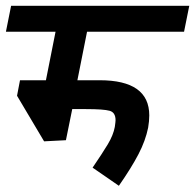

<svg xmlns="http://www.w3.org/2000/svg" viewBox="-50 -602 659 648"><path d="M211.2 -331.2H286.2Q453.8 -331.2 453.8 -212.5Q453.8 -193.8 450 -171.2Q441.2 -127.5 417.5 -81.9Q393.8 -36.2 351.2 25L262.5 -36.2Q295 -83.8 313.8 -115Q332.5 -146.2 337.5 -173.8Q340 -191.2 340 -196.2Q340 -222.5 320 -228.1Q300 -233.8 240 -233.8H193.8L172.5 -128.8L98.8 -125L7.5 -278.8L17.5 -331.2H105L137.5 -495H-30L-12.5 -582.5H588.8L571.2 -495H243.8Z"/></svg>

Font: Cambay
Style: Bold Italic
Weight: 700
Italic angle: -11°
Designer: Pooja Saxena
Foundry: Pooja Saxena
Version: Version 1.006;PS 001.006;hotconv 1.0.70;makeotf.lib2.5.58329